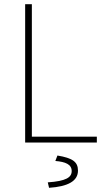

<svg xmlns="http://www.w3.org/2000/svg" viewBox="-20 -680 500 916"><path d="M100 0H442V-28H132V-660H100ZM214 216C304 210 352 184 352 134C352 92 326 74 254 62L244 88C292 92 322 104 322 136C322 166 296 184 208 190Z"/></svg>

Font: Source Sans Pro ExtraLight
Style: Regular
Weight: 200
Designer: Paul D. Hunt
Foundry: Adobe Systems Incorporated
Version: Version 3.006;hotconv 1.0.111;makeotfexe 2.5.65597